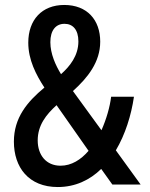

<svg xmlns="http://www.w3.org/2000/svg" viewBox="-20 -744 603 774"><path d="M213 10C283 10 342 -18 388 -63L433 0H547L447 -138C485 -202 509 -279 520 -354H428C423 -313 409 -264 389 -219L274 -377C334 -431 384 -494 384 -576C384 -664 331 -724 239 -724C149 -724 94 -664 94 -572C94 -503 125 -443 159 -391C89 -333 36 -269 36 -173C36 -70 95 10 213 10ZM183 -574C183 -622 205 -648 240 -648C274 -648 296 -624 296 -577C296 -519 261 -476 226 -445C204 -481 183 -527 183 -574ZM132 -178C132 -239 166 -282 208 -320L337 -136C306 -100 268 -76 224 -76C166 -76 132 -119 132 -178Z"/></svg>

Font: Noto Sans Mono SemiCondensed Medium
Style: Regular
Weight: 500
Width: 4
Designer: Monotype Design Team
Foundry: Monotype Imaging Inc.
Version: Version 2.014